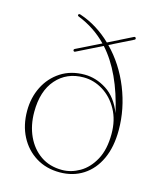

<svg xmlns="http://www.w3.org/2000/svg" viewBox="-110 -795 732 885"><g transform="rotate(15 256.0 -353.0)"><path d="M472 -247Q472 -166.5 445.2 -108.8Q418.5 -51 370.2 -20Q322 11 258.5 11Q194 11 145 -19.5Q96 -50 68.5 -103Q41 -156 41 -224.5Q41 -287.5 67 -339.5Q93 -391.5 141 -422.8Q189 -454 254.5 -454Q309 -454 359.5 -421.8Q410 -389.5 437.5 -319Q395.5 -504.5 305 -604.5L185 -545Q179 -542 176 -547Q173 -553 179.5 -556.5L296 -614Q238 -674 158.5 -705.5Q151 -708.5 154.5 -714.5Q157 -719 165 -716Q207 -702 244.8 -678.2Q282.5 -654.5 314.5 -623.5L428.5 -680.5Q435 -683.5 437.5 -678Q440.5 -672 434.5 -669L324 -614Q393.5 -543.5 432.8 -446Q472 -348.5 472 -247ZM74 -228Q74 -164 97.5 -113Q121 -62 164 -32.2Q207 -2.5 266.5 -2.5Q309.5 -2.5 350.5 -26.2Q391.5 -50 418 -98.8Q444.5 -147.5 444.5 -221.5Q444.5 -288 417.2 -337.2Q390 -386.5 346.2 -413.5Q302.5 -440.5 253.5 -440.5Q173 -440.5 123.5 -384.2Q74 -328 74 -228Z"/></g></svg>

Font: Fraunces 72pt S000 Thin
Style: Regular
Weight: 100
Version: Version 1.000; ttfautohint (v1.8.3)